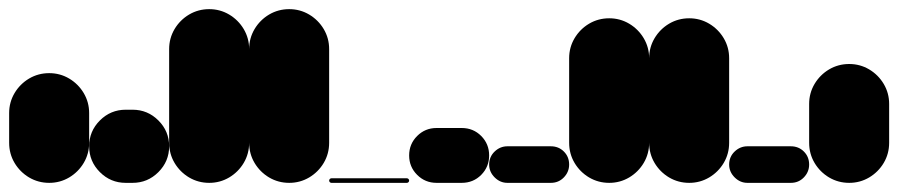

<svg xmlns="http://www.w3.org/2000/svg" viewBox="-20 -400 1965 420"><path d="M0 -87.7H175V-152.7H0ZM87.7 -175Q63.7 -175 43.7 -163.2Q23.7 -151.3 11.8 -131.3Q0 -111.3 0 -87.7Q0 -63.7 11.8 -43.7Q23.7 -23.7 43.7 -11.8Q63.7 0 87.7 0Q111.3 0 131.3 -11.8Q151.3 -23.7 163.2 -43.7Q175 -63.7 175 -87.7Q175 -111.3 163.2 -131.3Q151.3 -151.3 131.3 -163.2Q111.3 -175 87.7 -175ZM87.7 -240Q63.7 -240 43.7 -228.2Q23.7 -216.3 11.8 -196.3Q0 -176.3 0 -152.7Q0 -128.7 11.8 -108.7Q23.7 -88.7 43.7 -76.8Q63.7 -65 87.7 -65Q111.3 -65 131.3 -76.8Q151.3 -88.7 163.2 -108.7Q175 -128.7 175 -152.7Q175 -176.3 163.2 -196.3Q151.3 -216.3 131.3 -228.2Q111.3 -240 87.7 -240Z M255 -160Q222 -160 198.5 -136.5Q175 -113 175 -80Q175 -47 198.5 -23.5Q222 0 255 0H270Q303 0 326.5 -23.5Q350 -47 350 -80Q350 -113 326.5 -136.5Q303 -160 270 -160Z M350 -87.7H525V-292.7H350ZM437.7 -175Q413.7 -175 393.7 -163.2Q373.7 -151.3 361.8 -131.3Q350 -111.3 350 -87.7Q350 -63.7 361.8 -43.7Q373.7 -23.7 393.7 -11.8Q413.7 0 437.7 0Q461.3 0 481.3 -11.8Q501.3 -23.7 513.2 -43.7Q525 -63.7 525 -87.7Q525 -111.3 513.2 -131.3Q501.3 -151.3 481.3 -163.2Q461.3 -175 437.7 -175ZM437.7 -380Q413.7 -380 393.7 -368.2Q373.7 -356.3 361.8 -336.3Q350 -316.3 350 -292.7Q350 -268.7 361.8 -248.7Q373.7 -228.7 393.7 -216.8Q413.7 -205 437.7 -205Q461.3 -205 481.3 -216.8Q501.3 -228.7 513.2 -248.7Q525 -268.7 525 -292.7Q525 -316.3 513.2 -336.3Q501.3 -356.3 481.3 -368.2Q461.3 -380 437.7 -380Z M525 -87.7H700V-292.7H525ZM612.7 -175Q588.7 -175 568.7 -163.2Q548.7 -151.3 536.8 -131.3Q525 -111.3 525 -87.7Q525 -63.7 536.8 -43.7Q548.7 -23.7 568.7 -11.8Q588.7 0 612.7 0Q636.3 0 656.3 -11.8Q676.3 -23.7 688.2 -43.7Q700 -63.7 700 -87.7Q700 -111.3 688.2 -131.3Q676.3 -151.3 656.3 -163.2Q636.3 -175 612.7 -175ZM612.7 -380Q588.7 -380 568.7 -368.2Q548.7 -356.3 536.8 -336.3Q525 -316.3 525 -292.7Q525 -268.7 536.8 -248.7Q548.7 -228.7 568.7 -216.8Q588.7 -205 612.7 -205Q636.3 -205 656.3 -216.8Q676.3 -228.7 688.2 -248.7Q700 -268.7 700 -292.7Q700 -316.3 688.2 -336.3Q676.3 -356.3 656.3 -368.2Q636.3 -380 612.7 -380Z M705 -10Q703 -10 701.5 -8.5Q700 -7 700 -5Q700 -3 701.5 -1.5Q703 0 705 0H870Q872 0 873.5 -1.5Q875 -3 875 -5Q875 -7 873.5 -8.5Q872 -10 870 -10Z M935 -120Q910 -120 892.5 -102.5Q875 -85 875 -60Q875 -35 892.5 -17.5Q910 0 935 0H990Q1015.3 0 1032.7 -17.5Q1050 -35 1050 -60Q1050 -85 1032.7 -102.5Q1015.3 -120 990 -120Z M1090 -80Q1074 -80 1062 -68.5Q1050 -57 1050 -40Q1050 -24 1062 -12Q1074 0 1090 0H1185Q1202 0 1213.5 -12Q1225 -24 1225 -40Q1225 -57 1213.5 -68.5Q1202 -80 1185 -80Z M1225 -87.7H1400V-272.7H1225ZM1312.7 -175Q1288.7 -175 1268.7 -163.2Q1248.7 -151.3 1236.8 -131.3Q1225 -111.3 1225 -87.7Q1225 -63.7 1236.8 -43.7Q1248.7 -23.7 1268.7 -11.8Q1288.7 0 1312.7 0Q1336.3 0 1356.3 -11.8Q1376.3 -23.7 1388.2 -43.7Q1400 -63.7 1400 -87.7Q1400 -111.3 1388.2 -131.3Q1376.3 -151.3 1356.3 -163.2Q1336.3 -175 1312.7 -175ZM1312.7 -360Q1288.7 -360 1268.7 -348.2Q1248.7 -336.3 1236.8 -316.3Q1225 -296.3 1225 -272.7Q1225 -248.7 1236.8 -228.7Q1248.7 -208.7 1268.7 -196.8Q1288.7 -185 1312.7 -185Q1336.3 -185 1356.3 -196.8Q1376.3 -208.7 1388.2 -228.7Q1400 -248.7 1400 -272.7Q1400 -296.3 1388.2 -316.3Q1376.3 -336.3 1356.3 -348.2Q1336.3 -360 1312.7 -360Z M1400 -87.7H1575V-272.7H1400ZM1487.7 -175Q1463.7 -175 1443.7 -163.2Q1423.7 -151.3 1411.8 -131.3Q1400 -111.3 1400 -87.7Q1400 -63.7 1411.8 -43.7Q1423.7 -23.7 1443.7 -11.8Q1463.7 0 1487.7 0Q1511.3 0 1531.3 -11.8Q1551.3 -23.7 1563.2 -43.7Q1575 -63.7 1575 -87.7Q1575 -111.3 1563.2 -131.3Q1551.3 -151.3 1531.3 -163.2Q1511.3 -175 1487.7 -175ZM1487.7 -360Q1463.7 -360 1443.7 -348.2Q1423.7 -336.3 1411.8 -316.3Q1400 -296.3 1400 -272.7Q1400 -248.7 1411.8 -228.7Q1423.7 -208.7 1443.7 -196.8Q1463.7 -185 1487.7 -185Q1511.3 -185 1531.3 -196.8Q1551.3 -208.7 1563.2 -228.7Q1575 -248.7 1575 -272.7Q1575 -296.3 1563.2 -316.3Q1551.3 -336.3 1531.3 -348.2Q1511.3 -360 1487.7 -360Z M1615 -80Q1599 -80 1587 -68.5Q1575 -57 1575 -40Q1575 -24 1587 -12Q1599 0 1615 0H1710Q1727 0 1738.5 -12Q1750 -24 1750 -40Q1750 -57 1738.5 -68.5Q1727 -80 1710 -80Z M1750 -87.7H1925V-172.7H1750ZM1837.7 -175Q1813.7 -175 1793.7 -163.2Q1773.7 -151.3 1761.8 -131.3Q1750 -111.3 1750 -87.7Q1750 -63.7 1761.8 -43.7Q1773.7 -23.7 1793.7 -11.8Q1813.7 0 1837.7 0Q1861.3 0 1881.3 -11.8Q1901.3 -23.7 1913.2 -43.7Q1925 -63.7 1925 -87.7Q1925 -111.3 1913.2 -131.3Q1901.3 -151.3 1881.3 -163.2Q1861.3 -175 1837.7 -175ZM1837.7 -260Q1813.7 -260 1793.7 -248.2Q1773.7 -236.3 1761.8 -216.3Q1750 -196.3 1750 -172.7Q1750 -148.7 1761.8 -128.7Q1773.7 -108.7 1793.7 -96.8Q1813.7 -85 1837.7 -85Q1861.3 -85 1881.3 -96.8Q1901.3 -108.7 1913.2 -128.7Q1925 -148.7 1925 -172.7Q1925 -196.3 1913.2 -216.3Q1901.3 -236.3 1881.3 -248.2Q1861.3 -260 1837.7 -260Z"/></svg>

Font: Wavefont Thin
Style: Regular
Weight: 100
Monospace: yes
Version: Version 3.005;gftools[0.9.33]